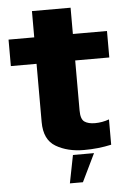

<svg xmlns="http://www.w3.org/2000/svg" viewBox="-60 -773 670 990"><g transform="rotate(-5 275.0 -278.0)"><path d="M349 8Q423 8 490.5 -7V-138Q454.5 -125 417.5 -125Q382.5 -125 363 -138.5Q343.5 -152 343.5 -197V-456H520V-593H343.5V-729H143.5V-593H10.5V-456H143.5V-154.5Q143.5 -63 203.8 -27.5Q264 8 349 8ZM261 173H328.5L398.5 28.5H289.5Z"/></g></svg>

Font: Anybody Thin ExtraBold
Style: Regular
Weight: 800
Version: Version 1.113;gftools[0.9.25]